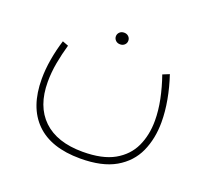

<svg xmlns="http://www.w3.org/2000/svg" viewBox="-99 -450 846 786"><g transform="rotate(20 323.5 -57.0)"><path d="M288.6 -304.7Q288.6 -314.9 296.1 -322.5Q303.7 -330.1 315.9 -330.1Q327.6 -330.1 335.2 -322.8Q342.8 -315.4 342.8 -304.7Q342.8 -293.9 335.2 -286.6Q327.6 -279.3 315.9 -279.3Q303.7 -279.3 296.1 -286.9Q288.6 -294.4 288.6 -304.7ZM321.8 186.5Q407.7 186.5 459.2 157.5Q510.7 128.4 533.9 78.6Q557.1 28.8 557.1 -34.2Q557.1 -77.6 547.4 -125.7Q537.6 -173.8 520.5 -222.7L549.3 -234.4Q566.4 -183.6 575.4 -133.5Q584.5 -83.5 584.5 -37.6Q584.5 34.2 558.6 91.6Q532.7 148.9 474.9 182.4Q417 215.8 321.8 215.8Q194.3 215.8 128.7 150.6Q63 85.4 63 -37.1Q63 -78.6 70.6 -123Q78.1 -167.5 91.8 -210.9L117.7 -201.2Q106 -160.6 98.1 -118.2Q90.3 -75.7 90.3 -34.2Q90.3 71.8 150.1 129.2Q210 186.5 321.8 186.5Z"/></g></svg>

Font: Vazirmatn RD FD Thin
Style: Regular
Weight: 100
Designer: Saber Rastikerdar
Foundry: Saber Rastikerdar
Version: Version 33.003